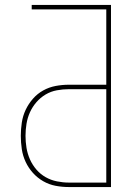

<svg xmlns="http://www.w3.org/2000/svg" viewBox="-20 -755 540 775"><path d="M258 0Q231 0 204.5 -5Q178 -10 154.5 -23.5Q131 -37 113 -57Q95 -77 83.5 -101.5Q72 -126 68 -153Q64 -180 64 -207Q64 -233 68 -260Q72 -287 83.5 -311.5Q95 -336 113 -356.5Q131 -377 154.5 -390Q178 -403 204.5 -408Q231 -413 258 -413H409V-717H108V-735H428V0ZM258 -18H409V-395H258Q234 -395 209.5 -390.5Q185 -386 164 -373.5Q143 -361 127 -342.5Q111 -324 101 -302Q91 -280 87 -255.5Q83 -231 83 -207Q83 -182 87 -158Q91 -134 101 -111.5Q111 -89 127 -70.5Q143 -52 164 -40Q185 -28 209.5 -23Q234 -18 258 -18Z"/></svg>

Font: Zed Mono Thin
Style: Regular
Weight: 100
Monospace: yes
Designer: Belleve Invis
Foundry: Belleve Invis
Version: Version 1.0.0; ttfautohint (v1.8.4)